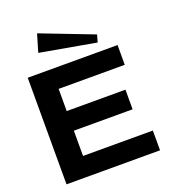

<svg xmlns="http://www.w3.org/2000/svg" viewBox="-179 -1178 1191 1315"><g transform="rotate(-20 417.0 -520.5)"><path d="M78.1 0V-776.9H732.9V-632.8H251V-471.2H679.2V-328.1H251V-144H759.8V0ZM204.1 -912.1 242.2 -1041 626 -893.1 610.8 -839.8Z"/></g></svg>

Font: Sporting Grotesque
Style: Gras
Weight: 700
Designer: Lucas LE BIHAN
Foundry: Lucas LE BIHAN
Version: Version 1.001